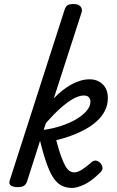

<svg xmlns="http://www.w3.org/2000/svg" viewBox="-20 -910 579 949"><path d="M337 19Q311 19 289 9.5Q267 0 248.5 -24.5Q230 -49 213 -95Q196 -141 178 -214L113 -11Q108 2 98 8.5Q88 15 65 15Q49 15 35.5 8Q22 1 28 -18L298 -858Q304 -878 313.5 -884Q323 -890 343 -890Q364 -890 373 -882.5Q382 -875 384 -866Q386 -857 384 -851L246 -424Q288 -468 334 -493Q380 -518 423 -518Q462 -518 487.5 -493.5Q513 -469 513 -426Q513 -391 498.5 -362.5Q484 -334 458.5 -311Q433 -288 400 -270Q367 -252 331 -239Q295 -226 258 -217Q271 -167 282.5 -136Q294 -105 304 -88Q314 -71 324.5 -64.5Q335 -58 347 -58Q364 -58 386.5 -72.5Q409 -87 432 -108Q444 -118 455 -116Q466 -114 475 -105Q485 -94 486.5 -82Q488 -70 477 -59Q431 -13 395 3Q359 19 337 19ZM196 -268Q240 -274 281.5 -287.5Q323 -301 355.5 -320Q388 -339 407.5 -361.5Q427 -384 427 -407Q427 -422 418.5 -430Q410 -438 394 -438Q371 -438 341.5 -421.5Q312 -405 278 -374.5Q244 -344 207 -302Z"/></svg>

Font: Playwrite DK Uloopet
Style: Regular
Weight: 400
Designer: Veronika Burian, José Scaglione
Foundry: TypeTogether
Version: Version 1.002